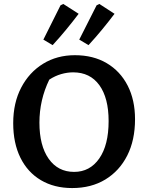

<svg xmlns="http://www.w3.org/2000/svg" viewBox="-20 -943 751 974"><path d="M346 11Q255 11 187.5 -29Q120 -69 83.5 -143Q47 -217 47 -318Q47 -421 87.5 -498.5Q128 -576 198.5 -619.5Q269 -663 360 -663Q453 -663 521.5 -622.5Q590 -582 627.5 -509Q665 -436 665 -338Q665 -232 625.5 -154Q586 -76 514.5 -32.5Q443 11 346 11ZM356 -71Q436 -71 483.5 -139Q531 -207 531 -329Q531 -446 484 -511Q437 -576 351 -576Q321 -576 290 -567Q259 -558 230 -539Q180 -436 180 -321Q180 -204 227 -137.5Q274 -71 356 -71ZM200 -742 287 -916 301 -923 379 -873Q348 -832 315 -792Q282 -752 247 -714ZM382 -742 470 -916 484 -923 561 -873Q530 -832 497 -792Q464 -752 429 -714Z"/></svg>

Font: Piazzolla SemiBold
Style: Regular
Weight: 600
Designer: Juan Pablo del Peral
Foundry: Huerta Tipografica
Version: Version 1.330